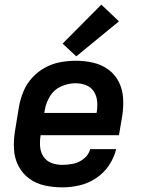

<svg xmlns="http://www.w3.org/2000/svg" viewBox="-20 -800 616 828"><path d="M249 8Q285 8 322.5 -0.5Q360 -9 394 -31.5Q428 -54 450 -87Q472 -120 481 -157H369Q363 -133 342 -116Q321 -99 296.5 -94Q272 -89 249 -89Q224 -89 202.5 -97Q181 -105 168 -124Q155 -143 153 -167Q151 -191 155 -215V-217H493L507 -299Q513 -337 511 -375Q509 -413 493 -445.5Q477 -478 448 -499.5Q419 -521 382.5 -529.5Q346 -538 308 -538Q275 -538 241 -532Q207 -526 175.5 -509Q144 -492 119.5 -465.5Q95 -439 81.5 -406.5Q68 -374 62 -341L44 -231Q38 -192 40.5 -154Q43 -116 60 -83.5Q77 -51 106.5 -29.5Q136 -8 173 0Q210 8 249 8ZM396 -313H171L173 -325Q178 -356 195.5 -385Q213 -414 244 -427.5Q275 -441 306 -441Q330 -441 351.5 -432.5Q373 -424 385 -405Q397 -386 399 -362.5Q401 -339 397 -315ZM309 -557 493 -708 417 -780 250 -612Z"/></svg>

Font: Iosevka Sparkle SmBdObl
Style: Regular
Weight: 600
Italic angle: -9°
Designer: Belleve Invis
Foundry: Belleve Invis
Version: Version 4.5.0; ttfautohint (v1.8.3)